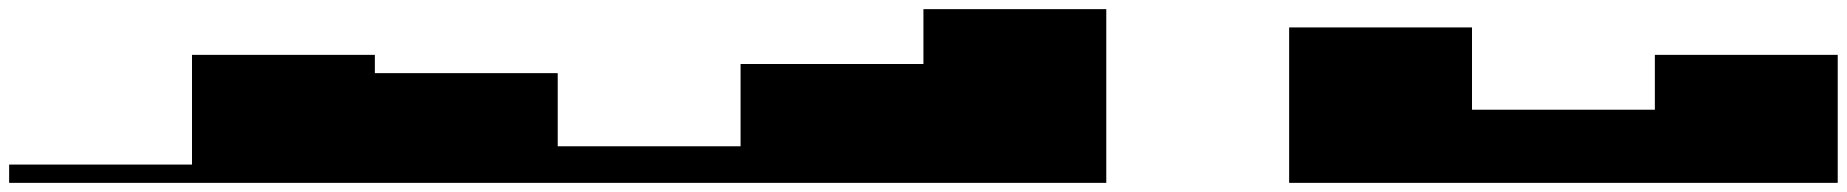

<svg xmlns="http://www.w3.org/2000/svg" viewBox="-20 -400 4040 420"><path d="M0 -40Q0 -40 0 -40Q0 -40 0 -40V0Q0 0 0 0Q0 0 0 0H400Q400 0 400 0Q400 0 400 0V-40Q400 -40 400 -40Q400 -40 400 -40Z M400 -280Q400 -280 400 -280Q400 -280 400 -280Q400 -280 400 -280V0Q400 0 400 0Q400 0 400 0Q400 0 400 0H800Q800 0 800 0Q800 0 800 0Q800 0 800 0V-280Q800 -280 800 -280Q800 -280 800 -280Q800 -280 800 -280Z M800 -240Q800 -240 800 -240Q800 -240 800 -240Q800 -240 800 -240V0Q800 0 800 0Q800 0 800 0Q800 0 800 0H1200Q1200 0 1200 0Q1200 0 1200 0Q1200 0 1200 0V-240Q1200 -240 1200 -240Q1200 -240 1200 -240Q1200 -240 1200 -240Z M1200 -80Q1200 -80 1200 -80Q1200 -80 1200 -80V0Q1200 0 1200 0Q1200 0 1200 0H1600Q1600 0 1600 0Q1600 0 1600 0V-80Q1600 -80 1600 -80Q1600 -80 1600 -80Z M1600 -260Q1600 -260 1600 -260Q1600 -260 1600 -260Q1600 -260 1600 -260V0Q1600 0 1600 0Q1600 0 1600 0Q1600 0 1600 0H2000Q2000 0 2000 0Q2000 0 2000 0Q2000 0 2000 0V-260Q2000 -260 2000 -260Q2000 -260 2000 -260Q2000 -260 2000 -260Z M2000 -380Q2000 -380 2000 -380Q2000 -380 2000 -380Q2000 -380 2000 -380V0Q2000 0 2000 0Q2000 0 2000 0Q2000 0 2000 0H2400Q2400 0 2400 0Q2400 0 2400 0Q2400 0 2400 0V-380Q2400 -380 2400 -380Q2400 -380 2400 -380Q2400 -380 2400 -380Z M2400 0Q2400 0 2400 0Q2400 0 2400 0Q2400 0 2400 0Q2400 0 2400 0H2800Q2800 0 2800 0Q2800 0 2800 0Q2800 0 2800 0Q2800 0 2800 0Z M2800 -340Q2800 -340 2800 -340Q2800 -340 2800 -340Q2800 -340 2800 -340V0Q2800 0 2800 0Q2800 0 2800 0Q2800 0 2800 0H3200Q3200 0 3200 0Q3200 0 3200 0Q3200 0 3200 0V-340Q3200 -340 3200 -340Q3200 -340 3200 -340Q3200 -340 3200 -340Z M3200 -160Q3200 -160 3200 -160Q3200 -160 3200 -160V0Q3200 0 3200 0Q3200 0 3200 0H3600Q3600 0 3600 0Q3600 0 3600 0V-160Q3600 -160 3600 -160Q3600 -160 3600 -160Z M3600 -280Q3600 -280 3600 -280Q3600 -280 3600 -280Q3600 -280 3600 -280V0Q3600 0 3600 0Q3600 0 3600 0Q3600 0 3600 0H4000Q4000 0 4000 0Q4000 0 4000 0Q4000 0 4000 0V-280Q4000 -280 4000 -280Q4000 -280 4000 -280Q4000 -280 4000 -280Z"/></svg>

Font: Wavefont
Style: Regular
Weight: 400
Monospace: yes
Version: Version 3.003